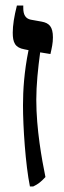

<svg xmlns="http://www.w3.org/2000/svg" viewBox="-20 -667 230 693"><path d="M88 6H100C119 -3 129 -12 144 -28C131 -92 111 -201 111 -307C111 -359 117 -420 125 -478L162 -472C167 -494 171 -511 171 -532C171 -570 158 -584 130 -589L91 -596C72 -600 64 -614 64 -638V-647H41C31 -608 26 -575 26 -549C26 -514 34 -495 68 -489L83 -486C67 -408 63 -340 63 -287C63 -208 72 -73 88 6Z"/></svg>

Font: Noto Serif Hebrew ExtraCondensed SemiBold
Style: Regular
Weight: 600
Width: 2
Designer: Monotype Design Team
Foundry: Monotype Imaging Inc.
Version: Version 2.004